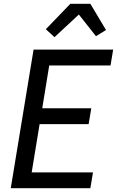

<svg xmlns="http://www.w3.org/2000/svg" viewBox="-20 -998 640 1018"><path d="M37 0 158 -735H580L566 -651H241L204 -424H464L450 -340H190L148 -84H473L459 0ZM269 -801 223 -843 353 -978H459L542 -839L489 -806L398 -921Z"/></svg>

Font: Iosevka Custom Medium Oblique
Style: Regular
Weight: 500
Italic angle: -9°
Designer: Belleve Invis
Foundry: Belleve Invis
Version: Version 27.0.1